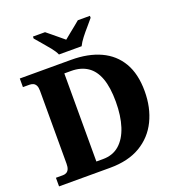

<svg xmlns="http://www.w3.org/2000/svg" viewBox="-161 -1062 1105 1194"><g transform="rotate(-20 391.0 -465.5)"><path d="M25 0V-57H72Q85 -57 95.5 -63Q106 -69 111.5 -82Q117 -95 117 -117V-600Q117 -622 110.5 -634.5Q104 -647 93 -652Q82 -657 68 -657H25V-714H364Q477 -714 558.5 -676.5Q640 -639 684 -564Q728 -489 728 -375Q728 -266 686.5 -181Q645 -96 564 -48Q483 0 363 0ZM340 -66Q405 -66 448.5 -104Q492 -142 514.5 -211.5Q537 -281 537 -375Q537 -469 515 -529.5Q493 -590 449 -619.5Q405 -649 341 -649H296V-66ZM305 -771Q295 -794 273.5 -820.5Q252 -847 229.5 -873Q207 -899 191 -918V-931H271Q284 -921 303.5 -904.5Q323 -888 343.5 -871.5Q364 -855 379 -842Q394 -855 415 -871.5Q436 -888 456 -904.5Q476 -921 488 -931H568V-918Q553 -899 530 -873Q507 -847 486.5 -820.5Q466 -794 455 -771Z"/></g></svg>

Font: Noto Serif Tibetan ExtraBold
Style: Regular
Weight: 800
Version: Version 2.103